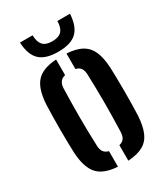

<svg xmlns="http://www.w3.org/2000/svg" viewBox="-192 -858 834 954"><g transform="rotate(-30 225.5 -381.0)"><path d="M42 -162Q41 -187 40.2 -222.2Q39.5 -257.5 39.5 -297Q39.5 -336.5 40.2 -373.5Q41 -410.5 42 -438.5Q47 -524.5 81.5 -563.5Q116 -602.5 196 -607.5V-518Q176 -513 166.8 -499.8Q157.5 -486.5 156.5 -465Q155.5 -430 154.8 -390Q154 -350 154 -307.5Q154 -265 154.8 -221.8Q155.5 -178.5 157.5 -135.5Q158 -113 167.2 -99.8Q176.5 -86.5 196 -81.5V7.5Q115 2.5 80.8 -37.5Q46.5 -77.5 42 -162ZM255.5 7.5V-81.5Q276 -86.5 284.5 -99.8Q293 -113 294 -134.5Q295.5 -179.5 296.2 -220.8Q297 -262 297 -301.8Q297 -341.5 296.2 -382Q295.5 -422.5 294 -466Q293 -488 284.2 -501Q275.5 -514 255.5 -518.5V-607.5Q310.5 -604 343 -585.2Q375.5 -566.5 390.8 -530.5Q406 -494.5 409 -438.5Q410 -412 410.8 -376.2Q411.5 -340.5 411.5 -301.8Q411.5 -263 410.8 -226.5Q410 -190 409 -162Q405.5 -105.5 390.2 -69.2Q375 -33 342.8 -14.5Q310.5 4 255.5 7.5ZM226 -635Q153.5 -635 119.8 -667Q86 -699 82.5 -770H155Q155.5 -732.5 171.8 -713.8Q188 -695 226 -695Q263 -695 280 -713.5Q297 -732 297 -770H369.5Q365.5 -699 331.8 -667Q298 -635 226 -635Z"/></g></svg>

Font: Big Shoulders Stencil Text Thin
Style: Bold
Weight: 700
Version: Version 2.001